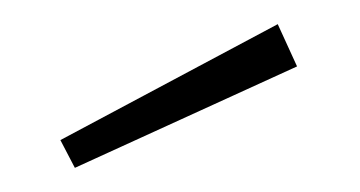

<svg xmlns="http://www.w3.org/2000/svg" viewBox="-20 -789 298 159"><path d="M210 -769 226 -734 42 -650 30 -673Z"/></svg>

Font: Fira Sans UltraLight
Style: Regular
Weight: 200
Designer: Carrois Corporate & Edenspiekermann AG
Foundry: Carrois Corporate GbR & Edenspiekermann AG
Version: Version 4.106;PS 004.106;hotconv 1.0.70;makeotf.lib2.5.58329